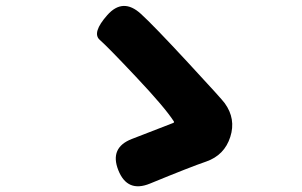

<svg xmlns="http://www.w3.org/2000/svg" viewBox="-20 -680 1040 662"><path d="M497 -47Q419 -15 388 -93Q357 -171 435 -201L577 -256Q582 -258 579 -262Q548 -310 448 -416Q352 -518 324 -542.5Q296 -567 350 -628Q404 -689 466 -632Q507 -595 627 -465.5Q747 -336 755 -324Q794 -270 774 -208Q754 -145 691 -123Q638 -105 497 -47Z"/></svg>

Font: Resource Han Rounded JP Heavy
Style: Regular
Weight: 900
Designer: Cyano Hao (round all glyphs); Ryoko NISHIZUKA 西塚涼子 (kana, bopomofo & ideographs); Paul D. Hunt (Latin, Greek & Cyrillic)
Foundry: Cyano Hao
Version: 0.990